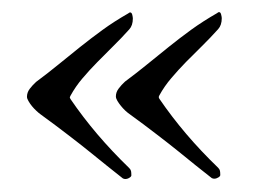

<svg xmlns="http://www.w3.org/2000/svg" viewBox="-20 -374 430 309"><path d="M186.5 -352.5Q188 -354 189.5 -354Q191.9 -354 192.9 -350.1Q193.8 -346.2 193.8 -344.2Q193.8 -333 188 -326.7Q175.3 -312.5 162.1 -299.6Q148.9 -286.6 136.5 -273.9Q124 -261.2 112.8 -248Q101.6 -234.9 93.3 -219.7Q92.3 -217.8 92.3 -217.3Q92.3 -216.8 93.3 -214.8Q113.3 -185.5 136.7 -158Q160.2 -130.4 188 -103.5Q190.4 -101.1 190.9 -98.6Q191.4 -96.2 191.4 -91.8Q191.4 -89.8 188.2 -87.9Q185.1 -85.9 181.6 -85.9Q179.7 -85.9 177.7 -86.9Q164.6 -97.2 151.9 -107.4Q139.2 -117.7 124 -129.9Q108.9 -142.1 89.8 -156.7Q70.8 -171.4 45.4 -189.9Q42.5 -191.9 38.6 -195.6Q34.7 -199.2 31.5 -203.1Q28.3 -207 25.9 -211.2Q23.4 -215.3 23.4 -218.3Q23.4 -225.1 27.8 -231Q32.2 -236.8 38.1 -242.2Q57.1 -256.3 74.2 -270.3Q91.3 -284.2 108.6 -298.1Q126 -312 144.8 -325.7Q163.6 -339.4 186.5 -352.5ZM329.6 -353Q331.1 -354.5 332.5 -354.5Q335 -354.5 335.9 -350.6Q336.9 -346.7 336.9 -344.7Q336.9 -333.5 331.1 -327.1Q318.4 -313 305.2 -300Q292 -287.1 279.5 -274.4Q267.1 -261.7 255.9 -248.5Q244.6 -235.4 236.3 -220.2Q235.4 -218.3 235.4 -217.8Q235.4 -217.3 236.3 -215.3Q256.3 -186 279.8 -158.4Q303.2 -130.9 331.1 -104Q333.5 -101.6 334 -99.1Q334.5 -96.7 334.5 -92.3Q334.5 -90.3 331.3 -88.4Q328.1 -86.4 324.7 -86.4Q322.8 -86.4 320.8 -87.4Q307.6 -97.7 294.9 -107.9Q282.2 -118.2 267.1 -130.4Q252 -142.6 232.9 -157.2Q213.9 -171.9 188.5 -190.4Q185.5 -192.4 181.6 -196Q177.7 -199.7 174.6 -203.6Q171.4 -207.5 168.9 -211.7Q166.5 -215.8 166.5 -218.8Q166.5 -225.6 170.9 -231.4Q175.3 -237.3 181.2 -242.7Q200.2 -256.8 217.3 -270.8Q234.4 -284.7 251.7 -298.6Q269 -312.5 287.8 -326.2Q306.6 -339.8 329.6 -353Z"/></svg>

Font: IM FELL French Canon SC
Style: Regular
Weight: 400
Designer: Igino Marini
Foundry: Igino Marini
Version: 3.00